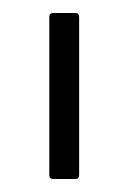

<svg xmlns="http://www.w3.org/2000/svg" viewBox="-20 -703 198 296"><path d="M62 -427Q56 -427 56 -433V-677Q56 -683 62 -683H96Q102 -683 102 -677V-433Q102 -427 96 -427Z"/></svg>

Font: Sofia Sans Semi Condensed Light
Style: Regular
Weight: 300
Designer: Botio Nikoltchev, Ani Petrova
Foundry: lettersoup
Version: Version 4.100; ttfautohint (v1.8.4.7-5d5b)